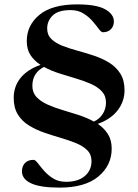

<svg xmlns="http://www.w3.org/2000/svg" viewBox="-20 -746 631 875"><path d="M251.5 109Q163.5 109 121.8 89.5Q80 70 80 34.5Q80 11.5 93.8 -3Q107.5 -17.5 133 -17.5Q141 -17.5 152.5 -2.2Q164 13 181.2 32.8Q198.5 52.5 222.8 67.5Q247 82.5 281 82.5Q336 82.5 366.5 56.2Q397 30 397 -11.5Q397 -42 377.8 -61.2Q358.5 -80.5 326.8 -93.5Q295 -106.5 257.2 -117.5Q219.5 -128.5 181.8 -141.5Q144 -154.5 112.2 -174Q80.5 -193.5 61.5 -224Q42.5 -254.5 42.5 -300Q42.5 -351.5 73 -390Q103.5 -428.5 164.5 -450.5Q136.5 -468.5 119.2 -494.5Q102 -520.5 102 -558.5Q102 -631 159.8 -678.5Q217.5 -726 331.5 -726Q420 -726 459.5 -703.5Q499 -681 499 -648.5Q499 -626.5 485.5 -612.8Q472 -599 448.5 -599Q441.5 -599 430.2 -614.2Q419 -629.5 401.8 -649.5Q384.5 -669.5 360 -684.8Q335.5 -700 301.5 -700Q245.5 -700 220.2 -675.5Q195 -651 195 -616Q195 -586.5 214.2 -568Q233.5 -549.5 264.8 -537.2Q296 -525 333.8 -514.8Q371.5 -504.5 409 -492Q446.5 -479.5 477.8 -460.2Q509 -441 528.2 -410.8Q547.5 -380.5 547.5 -334.5Q547.5 -283.5 515.8 -242.8Q484 -202 425.5 -181.5Q453.5 -163 471.2 -135.8Q489 -108.5 489 -68.5Q489 7.5 428.5 58.2Q368 109 251.5 109ZM463 -278.5Q463 -309.5 444 -329.8Q425 -350 394 -363.8Q363 -377.5 325.5 -388.5Q288 -399.5 250.2 -411.5Q212.5 -423.5 180.5 -441Q127.5 -414 127.5 -355Q127.5 -324 146.2 -304Q165 -284 195.8 -270Q226.5 -256 263.5 -245Q300.5 -234 338.5 -221.8Q376.5 -209.5 408 -192Q434 -204 448.5 -227.2Q463 -250.5 463 -278.5Z"/></svg>

Font: Newsreader Display Medium
Style: Regular
Weight: 500
Designer: Hugues Gentile
Foundry: Production Type
Version: Version 1.001